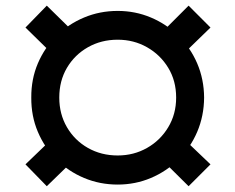

<svg xmlns="http://www.w3.org/2000/svg" viewBox="-20 -641 828 677"><path d="M395 9.8Q332 9.8 276.6 -13.4Q221.2 -36.6 179.2 -78.4Q137.2 -120.1 113.5 -176Q89.8 -231.9 90.3 -296.9Q89.8 -361.8 113.5 -417.5Q137.2 -473.1 179.2 -514.6Q221.2 -556.2 276.6 -579.3Q332 -602.5 395 -602.5Q457 -602.5 512 -579.3Q566.9 -556.2 609.1 -514.6Q651.4 -473.1 675.3 -417.5Q699.2 -361.8 699.7 -296.9Q699.2 -231.9 675.3 -176Q651.4 -120.1 609.1 -78.4Q566.9 -36.6 512 -13.4Q457 9.8 395 9.8ZM395 -92.8Q451.7 -92.8 498.5 -119.4Q545.4 -146 573.2 -192.4Q601.1 -238.8 601.1 -296.9Q601.1 -356 573.2 -401.9Q545.4 -447.8 498.5 -474.4Q451.7 -501 395 -501Q336.9 -501 290 -474.4Q243.2 -447.8 216.1 -401.9Q189 -356 189 -296.9Q189 -238.8 216.1 -192.4Q243.2 -146 290 -119.4Q336.9 -92.8 395 -92.8ZM618.7 -443.4 543.5 -519.5 645 -621.1 722.2 -543.9ZM645 15.6 543.5 -85 618.7 -160.2 722.2 -61.5ZM145 15.6 69.8 -61.5 172.4 -160.2 248.5 -85ZM172.4 -443.4 69.8 -543.9 145 -621.1 248.5 -519.5Z"/></svg>

Font: Inter 20pt Black
Style: Regular
Weight: 900
Version: Version 4.001;git-66647c0bb